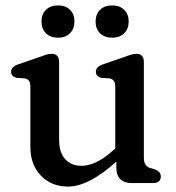

<svg xmlns="http://www.w3.org/2000/svg" viewBox="-20 -675 650 708"><path d="M92 -133V-354Q92 -370.5 86.8 -377.2Q81.5 -384 71.5 -386L40.5 -388Q21 -393.5 21 -410Q21 -428.5 46.5 -437.5L122 -463.5Q136.5 -469 148.2 -472.8Q160 -476.5 170 -476.5Q198 -476.5 198 -446.5V-159Q198 -112.5 220.5 -88Q243 -63.5 280 -63.5Q306 -63.5 335 -77Q364 -90.5 396.5 -120L405 -127V-354Q405 -370.5 399.5 -377.2Q394 -384 384 -386L353 -388Q333.5 -393.5 333.5 -410Q333.5 -428.5 359 -437.5L434.5 -463.5Q449.5 -469 461 -472.8Q472.5 -476.5 483 -476.5Q510.5 -476.5 510.5 -446.5V-93.5Q510.5 -76 516.8 -67.5Q523 -59 533.5 -55.5L551.5 -50.5Q573 -41.5 573 -24.5Q573 0 544 0H464.5Q438.5 0 423.8 -14.2Q409 -28.5 409 -57V-79Q307 13 230.5 13Q170 13 131 -27.2Q92 -67.5 92 -133ZM194 -536Q166 -536 149.5 -552.2Q133 -568.5 133 -595.5Q133 -622.5 149.5 -638.8Q166 -655 194 -655Q222 -655 238.2 -638.8Q254.5 -622.5 254.5 -595.5Q254.5 -569 238.2 -552.5Q222 -536 194 -536ZM393.5 -536Q365.5 -536 349 -552.2Q332.5 -568.5 332.5 -595.5Q332.5 -622.5 349 -638.8Q365.5 -655 393.5 -655Q421.5 -655 438 -638.8Q454.5 -622.5 454.5 -595.5Q454.5 -569 438 -552.5Q421.5 -536 393.5 -536Z"/></svg>

Font: Fraunces 9pt S100
Style: Regular
Weight: 400
Version: Version 1.000; ttfautohint (v1.8.3)